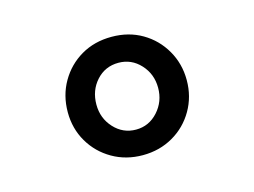

<svg xmlns="http://www.w3.org/2000/svg" viewBox="-56 -797 643 486"><g transform="rotate(-15 266.0 -554.0)"><path d="M266 -399Q222 -399 186.5 -419.5Q151 -440 130.5 -475Q110 -510 110 -553Q110 -597 130.5 -632.5Q151 -668 186 -688.5Q221 -709 266 -709Q311 -709 346 -688.5Q381 -668 401.5 -632.5Q422 -597 422 -554Q422 -511 401.5 -475.5Q381 -440 345.5 -419.5Q310 -399 266 -399ZM266 -466Q300 -466 323.5 -492Q347 -518 347 -554Q347 -590 323.5 -615.5Q300 -641 266 -641Q231 -641 208 -615.5Q185 -590 185 -553Q185 -517 208.5 -491.5Q232 -466 266 -466Z"/></g></svg>

Font: Lexend Deca
Style: Regular
Weight: 400
Designer: Bonnie Shaver-Troup, Thomas Jockin
Foundry: Lexend
Version: Version 1.008; ttfautohint (v1.8.4.7-5d5b)